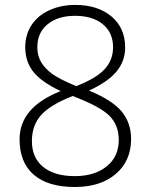

<svg xmlns="http://www.w3.org/2000/svg" viewBox="-20 -746 611 776"><path d="M284.2 -726.1Q375 -726.1 430.4 -679.7Q485.8 -633.3 485.8 -554.2Q485.8 -499.5 451.4 -457.5Q417 -415.5 339.8 -379.9Q433.6 -341.3 471.7 -295.4Q509.8 -249.5 509.8 -184.1Q509.8 -95.7 448 -43Q386.2 9.8 282.2 9.8Q174.3 9.8 116.7 -39.6Q59.1 -88.9 59.1 -183.1Q59.1 -247.1 99.6 -295.4Q140.1 -343.8 225.1 -377.9Q146.5 -415 114.3 -456.3Q82 -497.6 82 -555.2Q82 -606.4 107.9 -645.3Q133.8 -684.1 180.4 -705.1Q227.1 -726.1 284.2 -726.1ZM108.9 -175.8Q108.9 -108.4 154.5 -71.3Q200.2 -34.2 282.2 -34.2Q362.3 -34.2 411.1 -73.5Q460 -112.8 460 -180.2Q460 -240.7 421.6 -278.6Q383.3 -316.4 273.9 -357.9Q184.1 -323.2 146.5 -281.2Q108.9 -239.3 108.9 -175.8ZM283.2 -682.1Q214.4 -682.1 172.6 -648.2Q130.9 -614.3 130.9 -555.2Q130.9 -521 146.2 -494.9Q161.6 -468.8 190.7 -447.5Q219.7 -426.3 288.1 -397.9Q367.7 -428.7 402.3 -465.8Q437 -502.9 437 -555.2Q437 -613.8 395.8 -647.9Q354.5 -682.1 283.2 -682.1Z"/></svg>

Font: TypoPRO Open Sans
Style: Regular
Weight: 300
Foundry: Ascender Corporation
Version: Version 1.10